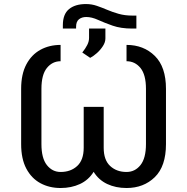

<svg xmlns="http://www.w3.org/2000/svg" viewBox="-20 -938 943 968"><path d="M285.5 -711.6V-629.3Q244 -629.3 216.4 -595.3Q188.9 -561.4 188.9 -490.1V-211.6Q188.9 -140.3 216.4 -105.6Q244 -71 285.5 -71Q336.6 -71 369.3 -101.2Q402 -131.4 402 -193.2V-399.1H502.8V-193.2Q502.8 -131.4 535.3 -101.2Q567.8 -71 617.9 -71Q660.5 -71 688.2 -105.6Q715.9 -140.3 715.9 -211.6V-490.1Q715.9 -561.4 688.2 -595.3Q660.5 -629.3 617.9 -629.3V-711.6Q704.2 -711.6 760.5 -656.2Q816.8 -600.9 816.8 -490.1V-211.6Q816.8 -99.8 760.5 -44.9Q704.2 9.9 617.9 9.9Q563.6 9.9 520.6 -10.3Q477.6 -30.5 452.1 -71.7Q426.5 -30.5 383.2 -10.3Q339.8 9.9 285.5 9.9Q228.7 9.9 183.8 -14.4Q138.8 -38.7 112.7 -87.9Q86.6 -137.1 86.6 -211.6V-490.1Q86.6 -563.9 112.7 -613.1Q138.8 -662.3 183.8 -687Q228.7 -711.6 285.5 -711.6ZM647.7 -859.4H667.6V-794H646.3Q589.5 -794 547.9 -808.6Q506.4 -823.2 474.4 -837.7Q442.5 -852.3 414.8 -852.3Q392.4 -852.3 378 -840.7Q363.6 -829.2 363.6 -802.6V-794H296.9V-811.1Q296.9 -866.5 327.9 -892Q359 -917.6 413.4 -917.6Q442.1 -917.6 467.9 -908.7Q493.6 -899.9 520.4 -888.5Q547.2 -877.1 578.1 -868.3Q609 -859.4 647.7 -859.4ZM434.7 -646.3 394.9 -673.3Q410.9 -693.5 419.9 -711.3Q429 -729 429 -747.2V-794H511.4V-744.3Q511.4 -725.1 498.9 -705.8Q486.5 -686.4 468.8 -670.6Q451 -654.8 434.7 -646.3Z"/></svg>

Font: Inter UI
Style: Regular
Weight: 400
Designer: Rasmus Andersson
Foundry: rsms
Version: 3.2;8d6f07862